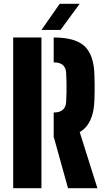

<svg xmlns="http://www.w3.org/2000/svg" viewBox="-20 -999 565 1019"><path d="M341 0 266 -270H265V-402H266Q297.5 -402 313.5 -416.5Q329.5 -431 331 -457Q332.5 -481.5 333 -508.2Q333.5 -535 333 -561.8Q332.5 -588.5 331 -613Q329.5 -639.5 313.5 -653.8Q297.5 -668 266 -668H265V-800H266Q378 -800 427.8 -754.8Q477.5 -709.5 481 -605Q482 -577 482.2 -556Q482.5 -535 482.2 -514Q482 -493 481 -465Q476.5 -340 403 -298L497 0ZM50 0V-800H200V0ZM200 -840 297 -979H403L301 -840Z"/></svg>

Font: Big Shoulders Stencil Text Thin Black
Style: Regular
Weight: 900
Version: Version 2.001